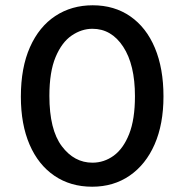

<svg xmlns="http://www.w3.org/2000/svg" viewBox="-20 -693 698 727"><path d="M329 14Q247 14 186 -27.5Q125 -69 92 -145.5Q59 -222 59 -327Q59 -437 93.5 -514.5Q128 -592 189.5 -632.5Q251 -673 331 -673Q413 -673 473.5 -631Q534 -589 566.5 -511.5Q599 -434 599 -328Q599 -223 565.5 -146.5Q532 -70 471 -28Q410 14 329 14ZM330 -77Q374 -77 410.5 -103.5Q447 -130 469 -185.5Q491 -241 491 -329Q491 -448 446.5 -516Q402 -584 330 -584Q289 -584 251.5 -558.5Q214 -533 190.5 -477Q167 -421 167 -330Q167 -202 214 -139.5Q261 -77 330 -77Z"/></svg>

Font: Bricolage Grotesque 12pt Medium
Style: Regular
Weight: 500
Designer: Mathieu Triay
Foundry: Atelier Triay
Version: Version 1.001; ttfautohint (v1.8.4.7-5d5b);gftools[0.9.33.de